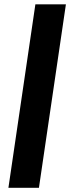

<svg xmlns="http://www.w3.org/2000/svg" viewBox="-20 -770 352 890"><path d="M19 100.5 144 -750H285.5L160.5 100.5ZM98.5 38.5H98L209 -690.5H209.5Z"/></svg>

Font: Tourney Black
Style: Regular
Weight: 900
Version: Version 1.015